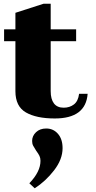

<svg xmlns="http://www.w3.org/2000/svg" viewBox="-20 -628 518 1034"><path d="M452 -123Q442 10 275 10Q176 10 119.5 -22.5Q63 -55 63 -137V-406H2V-470H63V-559L215 -608H253V-470H390V-406H253V-137Q253 -94 270.5 -71Q288 -48 323 -48Q355 -48 378 -65.5Q401 -83 406 -123ZM317 170Q317 230 271.5 289Q226 348 167 386L138 359Q198 297 198 238Q198 223 192.5 211.5Q187 200 175 184Q164 167 158.5 156.5Q153 146 153 131Q153 104 174 84Q195 64 229 64Q267 64 292 92.5Q317 121 317 170Z"/></svg>

Font: Taviraj ExtraBold
Style: Regular
Weight: 800
Designer: Katatrad Team
Foundry: CadsonDemak
Version: Version 1.001